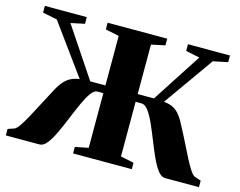

<svg xmlns="http://www.w3.org/2000/svg" viewBox="-102 -899 1317 1055"><g transform="rotate(15 557.0 -371.5)"><path d="M7.5 0V-37L42 -48.5Q54 -52 71 -76.5Q88 -101 107.8 -137.8Q127.5 -174.5 148.8 -215.5Q170 -256.5 190 -293Q209 -331.5 227.8 -354.5Q246.5 -377.5 268.8 -389Q291 -400.5 319.5 -404L113 -688L30.5 -705V-743H269V-705L190.5 -688.5L378.5 -407H465V-688.5L387.5 -705V-743H726.5V-705L648.5 -688.5V-407H741L923.5 -688.5L844.5 -705V-743H1083.5V-705L1000.5 -688L799 -403.5Q830.5 -400.5 852.5 -389.2Q874.5 -378 892.2 -355Q910 -332 929 -293Q949 -256 969.2 -215Q989.5 -174 1008 -137.8Q1026.5 -101.5 1042.8 -77Q1059 -52.5 1071.5 -48.5L1106 -37V0H913Q891.5 0 871.5 -26.2Q851.5 -52.5 832.8 -93.8Q814 -135 795.8 -181.5Q777.5 -228 759.2 -269.2Q741 -310.5 721.8 -336.8Q702.5 -363 682 -363H648.5V-52L724 -36.5V0H390V-37L465 -52V-363H431.5Q412.5 -363 394 -336.8Q375.5 -310.5 357 -269.2Q338.5 -228 319.5 -181.5Q300.5 -135 281.2 -93.8Q262 -52.5 241.5 -26.2Q221 0 199 0Z"/></g></svg>

Font: Merriweather 96pt Black
Style: Regular
Weight: 900
Version: Version 2.100